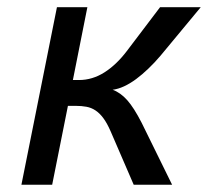

<svg xmlns="http://www.w3.org/2000/svg" viewBox="-20 -510 590 530"><path d="M291 -262.2Q312.5 -254.4 331.1 -233.6Q349.6 -212.9 371.1 -170.9L455.1 0H349.1L285.2 -147.9Q275.4 -170.4 265.1 -184.1Q254.9 -197.8 243.4 -205.3Q231.9 -212.9 218.5 -215.3Q205.1 -217.8 189 -217.8H167.5L124 0H39.1L137.2 -490.2H221.2L181.2 -289.1H198.2Q234.9 -289.1 268.1 -310.1Q301.3 -331.1 330.1 -369.1L421.9 -490.2H534.2L422.9 -356Q406.7 -336.9 389.6 -320.6Q372.6 -304.2 355.7 -291.7Q338.9 -279.3 322.5 -271.7Q306.2 -264.2 291 -262.2Z"/></svg>

Font: Code New Roman
Style: Italic
Weight: 400
Italic angle: -11°
Monospace: yes
Designer: Sam Radian
Foundry: Code New Roman
Version: Version 1.508 October 19, 2014